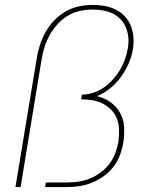

<svg xmlns="http://www.w3.org/2000/svg" viewBox="-20 -763 640 783"><path d="M43 0 129 -520Q133 -548 141.5 -575.5Q150 -603 164 -629Q178 -655 199 -677.5Q220 -700 245.5 -715Q271 -730 299.5 -736.5Q328 -743 356 -743Q381 -743 405 -739Q429 -735 450.5 -724.5Q472 -714 488 -697.5Q504 -681 513 -659Q522 -637 524 -612Q526 -587 522 -562Q517 -533 504.5 -504Q492 -475 473.5 -449.5Q455 -424 429.5 -403Q404 -382 375 -371Q405 -364 429.5 -347Q454 -330 469 -304Q484 -278 486 -246.5Q488 -215 483 -183Q479 -157 469.5 -131.5Q460 -106 443.5 -84Q427 -62 403.5 -45Q380 -28 355 -18Q330 -8 304 -4Q278 0 252 0H164L167 -19H255Q278 -19 301.5 -22.5Q325 -26 348 -35.5Q371 -45 391.5 -60.5Q412 -76 427 -96Q442 -116 450.5 -139Q459 -162 463 -186Q466 -209 465.5 -232.5Q465 -256 457.5 -277Q450 -298 434.5 -314Q419 -330 400 -340Q381 -350 357.5 -354Q334 -358 311 -358L314 -377Q336 -377 359.5 -384.5Q383 -392 402.5 -405.5Q422 -419 439 -437.5Q456 -456 468.5 -476.5Q481 -497 489 -519Q497 -541 501 -564Q505 -586 503.5 -608Q502 -630 494 -649.5Q486 -669 472 -684Q458 -699 439 -708Q420 -717 399 -720.5Q378 -724 356 -724Q330 -724 304 -718Q278 -712 254.5 -697.5Q231 -683 212.5 -662Q194 -641 181 -617Q168 -593 160.5 -567.5Q153 -542 149 -517L64 0Z"/></svg>

Font: Iosevka Thin Extended Oblique
Style: Regular
Weight: 100
Width: 7
Italic angle: -9°
Monospace: yes
Designer: Belleve Invis
Foundry: Belleve Invis
Version: Version 32.5.0; ttfautohint (v1.8.4)